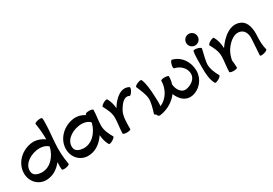

<svg xmlns="http://www.w3.org/2000/svg" viewBox="39 -1852 4156 2925"><g transform="rotate(-30 2117.0 -389.0)"><path d="M574 -788C590 -694 599 -599 598 -503C528 -555 443 -581 356 -566C160 -532 16 -359 49 -170C69 -58 160 27 272 34C394 40 498 -22 572 -119C569 -62 569 -14 574 12C576 23 607 27 644 21C680 14 709 0 706 -12C684 -138 676 -268 687 -396C699 -535 718 -747 706 -812C704 -823 673 -827 636 -821C600 -814 572 -800 574 -788ZM282 -101C220 -104 153 -128 143 -186C120 -311 241 -409 380 -433C456 -446 536 -435 589 -385C553 -226 434 -94 282 -101Z M1504 -34C1462 -106 1425 -183 1425 -267C1425 -356 1446 -444 1446 -533C1446 -545 1415 -555 1378 -555C1341 -555 1311 -545 1311 -533C1311 -529 1311 -525 1311 -520C1246 -560 1171 -580 1094 -566C898 -532 754 -359 787 -170C807 -58 898 27 1010 34C1146 41 1259 -37 1334 -153C1339 -90 1352 -27 1387 34C1393 44 1424 37 1456 18C1488 0 1510 -24 1504 -34ZM1020 -101C958 -104 891 -128 881 -186C858 -311 979 -409 1118 -433C1191 -446 1269 -436 1322 -389C1323 -383 1323 -377 1324 -371C1284 -219 1168 -94 1020 -101Z M1784 0C1784 -102 1784 -228 1823 -299C1874 -394 1947 -486 2028 -442C2038 -436 2061 -457 2080 -489C2099 -521 2106 -552 2096 -558C1975 -627 1845 -521 1761 -381C1756 -445 1742 -507 1707 -567C1702 -577 1671 -570 1638 -552C1606 -533 1585 -510 1591 -500C1632 -428 1669 -350 1669 -267C1669 -187 1653 -108 1650 -29C1649 -22 1649 -16 1649 -9C1649 -8 1649 -8 1649 -8C1649 -7 1649 -6 1649 -4C1649 -4 1649 -3 1649 -1C1649 -1 1649 -1 1649 0C1649 12 1679 21 1716 21C1754 21 1784 12 1784 0Z M2285 46C2418 29 2534 -41 2609 -140C2653 -27 2743 52 2854 33C2999 7 3103 -120 3103 -267C3103 -422 3009 -564 2860 -598C2849 -601 2832 -575 2822 -539C2812 -503 2813 -471 2825 -468C2926 -447 3008 -368 3008 -267C3008 -178 2923 -117 2831 -100C2746 -85 2684 -172 2676 -270C2689 -311 2697 -355 2697 -400C2697 -412 2666 -421 2629 -421C2592 -421 2562 -412 2562 -400C2562 -256 2481 -125 2358 -71C2363 -134 2360 -205 2356 -269C2351 -368 2342 -481 2307 -559C2303 -570 2271 -567 2237 -553C2202 -538 2178 -518 2183 -507C2217 -429 2258 -332 2262 -264C2266 -199 2237 -99 2212 -19C2210 -11 2221 -1 2240 9C2244 32 2265 50 2285 46Z M3380 -709C3380 -736 3370 -762 3351 -781C3332 -800 3306 -811 3279 -811C3252 -811 3226 -800 3207 -781C3188 -762 3178 -736 3178 -709C3178 -682 3188 -657 3207 -638C3226 -619 3252 -608 3279 -608C3306 -608 3332 -619 3351 -638C3370 -657 3380 -682 3380 -709ZM3213 -549C3200 -497 3200 -361 3200 -267C3200 -163 3205 -49 3253 34C3258 44 3289 37 3322 18C3354 0 3375 -24 3369 -34C3328 -106 3294 -184 3294 -267C3294 -307 3324 -435 3345 -518C3347 -529 3320 -546 3284 -554C3247 -562 3216 -560 3213 -549Z M3467 -500C3508 -428 3545 -350 3545 -267C3545 -177 3525 -89 3525 0C3525 12 3555 21 3592 21C3630 21 3660 12 3660 0C3660 -44 3655 -87 3650 -131C3661 -189 3680 -245 3712 -295C3782 -400 3890 -486 3996 -439C4056 -411 4077 -339 4073 -270C4068 -173 4055 18 4055 17C4058 29 4090 30 4126 20C4162 11 4189 -6 4186 -17C4164 -97 4163 -181 4168 -263C4175 -383 4157 -513 4053 -561C3900 -631 3742 -507 3638 -354C3635 -427 3623 -498 3583 -567C3578 -577 3547 -570 3514 -552C3482 -533 3461 -510 3467 -500Z"/></g></svg>

Font: Nupuram Expanded Bold
Style: Regular
Weight: 700
Width: 7
Designer: Santhosh Thottingal (santhosh.thottingal@gmail.com)
Foundry: SMC
Version: Version 1.000